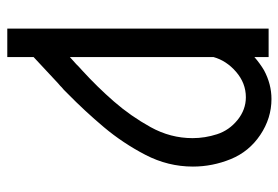

<svg xmlns="http://www.w3.org/2000/svg" viewBox="-142 -642 783 540"><g transform="rotate(90 250.0 -371.5)"><path d="M60 0V-735H140V-695Q157 -710 177 -722Q216 -743 258 -743Q312 -743 359 -711.5Q406 -680 427 -628.5Q448 -577 448 -522Q448 -452 415 -388.5Q382 -325 337 -271.5Q292 -218 242 -169L232 -159L225 -153L221 -149L214 -143Q177 -108 140 -74V0ZM140 -176 160 -194 167 -201 178 -211Q224 -253 265 -300Q306 -347 337 -403Q368 -459 368 -521Q368 -556 357 -590Q346 -624 317 -647.5Q288 -671 253 -671Q213 -671 181 -643Q150 -616 140 -580Z"/></g></svg>

Font: Iosevka SS01
Style: Regular
Weight: 400
Monospace: yes
Designer: Belleve Invis
Foundry: Belleve Invis
Version: 2.3.3; ttfautohint (v1.8.3)